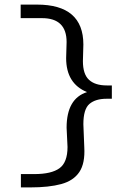

<svg xmlns="http://www.w3.org/2000/svg" viewBox="-20 -721 603 836"><path d="M112 95H71V37H129Q204 37 239 11.5Q274 -14 274 -81L270 -165Q270 -292 359 -320Q268 -357 268 -468L270 -538Q270 -642 163 -642H70V-701H141Q343 -701 343 -527L341 -455Q341 -398 367.5 -373.5Q394 -349 445 -349H467V-291H444Q396 -291 369.5 -268.5Q343 -246 343 -180L347 -80Q351 -10 325.5 28Q300 66 246.5 80.5Q193 95 112 95Z"/></svg>

Font: Inconsolata SemiExpanded
Style: Regular
Weight: 400
Width: 6
Monospace: yes
Designer: Raph Levien, Cyreal, Brenton Simpson
Foundry: Raph Levien, Cyreal, Google
Version: Version 3.100; ttfautohint (v1.8.4.7-5d5b)